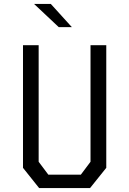

<svg xmlns="http://www.w3.org/2000/svg" viewBox="-20 -961 660 981"><path d="M180 0H440L523 -103.5V-730H442.5V-134.5L393 -68.5H227L177.5 -134.5V-730H97.5V-103.5ZM154 -941 280 -822.5H347L239.5 -941Z"/></svg>

Font: Monaspace Krypton Light
Style: Regular
Weight: 300
Designer: Riley Cran & the Lettermatic Team
Foundry: Lettermatic
Version: Version 1.101 (Monaspace Krypton)